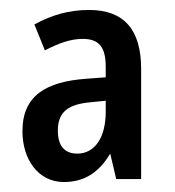

<svg xmlns="http://www.w3.org/2000/svg" viewBox="-20 -742 350 385"><path d="M159 -722C118 -722 84 -712 49 -693L70 -641C97 -655 121 -664 146 -664C179 -664 192 -647 192 -608V-587L152 -584C72 -578 25 -550 25 -479C25 -422 57 -377 108 -377C150 -377 179 -397 201 -434L213 -383H263V-604C263 -682 229 -722 159 -722ZM162 -537 192 -540V-518C192 -466 170 -434 135 -434C109 -434 96 -450 96 -480C96 -517 116 -533 162 -537Z"/></svg>

Font: Noto Sans Lao ExtraCondensed Medium
Style: Regular
Weight: 500
Width: 2
Designer: Monotype Design Team
Foundry: Monotype Imaging Inc.
Version: Version 2.003